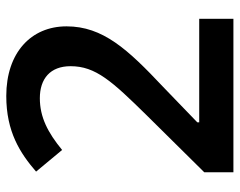

<svg xmlns="http://www.w3.org/2000/svg" viewBox="-96 -668 764 612"><g transform="rotate(-90 286.0 -362.0)"><path d="M532 0V-109H202V-115L315 -224C435 -337 508 -416 508 -532C508 -645 424 -724 286 -724C172 -724 104 -680 45 -629L114 -546C170 -592 219 -617 279 -617C341 -617 381 -584 381 -519C381 -439 333 -387 225 -277L43 -93V0Z"/></g></svg>

Font: Noto Sans Arabic UI SmBd
Style: Regular
Weight: 600
Designer: Monotype Design Team, Nadine Chahine and Nizar Qandah
Foundry: Monotype Imaging Inc.
Version: Version 2.010